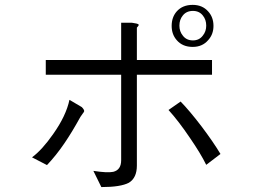

<svg xmlns="http://www.w3.org/2000/svg" viewBox="-20 -800 1040 776"><path d="M513.7 -708H469.7V-557.6H165V-498H469.7V-426.8Q469.7 -335 469.7 -288.1Q469.7 -212.9 469.7 -152.3Q469.7 -113.3 437.5 -105.5Q414.1 -100.6 357.4 -109.4L389.6 -43.9Q467.8 -43.9 501 -61.5Q533.2 -81.1 533.2 -130.9V-420.9V-498H836.9V-557.6H533.2V-653.3Q533.2 -664.1 533.2 -673.8Q533.2 -679.7 533.2 -688.5Q543 -698.2 540 -701.2Q536.1 -705.1 513.7 -708ZM310.5 -367.2 260.7 -396.5Q247.1 -332 195.3 -258.8Q150.4 -194.3 109.4 -164.1L169.9 -132.8Q207 -171.9 240.2 -220.7Q271.5 -266.6 304.7 -327.1L313.5 -339.8Q319.3 -346.7 320.3 -350.6Q320.3 -357.4 310.5 -367.2ZM710 -389.6 661.1 -355.5Q701.2 -311.5 748 -242.2Q791 -179.7 813.5 -133.8L871.1 -177.7Q841.8 -226.6 793.9 -290Q746.1 -352.5 710 -389.6ZM758.8 -780.3Q717.8 -780.3 694.3 -753.9Q673.8 -730.5 673.8 -695.3Q673.8 -661.1 694.3 -637.7Q717.8 -610.4 758.8 -610.4Q797.9 -610.4 821.3 -637.7Q842.8 -661.1 842.8 -695.3Q842.8 -730.5 821.3 -753.9Q797.9 -780.3 758.8 -780.3ZM759.8 -755.9Q785.2 -755.9 799.8 -737.3Q813.5 -720.7 813.5 -696.3Q813.5 -672.9 799.8 -656.2Q785.2 -636.7 759.8 -636.7Q733.4 -636.7 718.8 -656.2Q705.1 -672.9 705.1 -696.3Q705.1 -720.7 718.8 -737.3Q733.4 -755.9 759.8 -755.9Z"/></svg>

Font: DotumChe
Style: Regular
Weight: 400
Monospace: yes
Version: Version 2.21